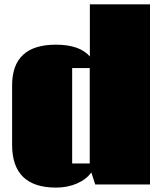

<svg xmlns="http://www.w3.org/2000/svg" viewBox="-20 -855 758 890"><path d="M396 -539.6H314.5V-97.2H396ZM238.8 -647.9Q349.1 -647.9 396.5 -593.3V-835H675.3V0H421.4L403.3 -55.7Q380.4 -23.4 336.7 -4.4Q293 14.6 239.7 14.6Q36.1 14.6 36.1 -184.1V-459Q36.1 -647.9 238.8 -647.9Z"/></svg>

Font: Coda ExtraBold
Style: Regular
Weight: 800
Version: Version 2.001; ttfautohint (v0.8) -r 50 -G 200 -x